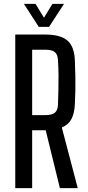

<svg xmlns="http://www.w3.org/2000/svg" viewBox="-20 -980 457 1000"><path d="M59.5 0V-800H216.5Q296 -800 332 -768Q368 -736 370 -662.5Q372 -617.5 372.5 -581Q373 -544.5 372.5 -510.5Q372 -476.5 370 -439Q368 -390 352 -360Q336 -330 302 -316L385 0H292L218 -301.5H147.5V0ZM147.5 -380.5H216Q251 -380.5 266 -393.2Q281 -406 282 -435.5Q283.5 -478 284.2 -514.5Q285 -551 284.8 -587.2Q284.5 -623.5 282 -666Q280.5 -696 265.8 -708.5Q251 -721 216.5 -721H147.5ZM182 -840 104.5 -960H165L209 -887.5L253 -960H313.5L235.5 -840Z"/></svg>

Font: Big Shoulders Text Thin Medium
Style: Regular
Weight: 500
Version: Version 2.002